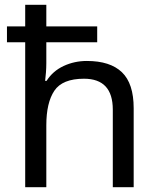

<svg xmlns="http://www.w3.org/2000/svg" viewBox="-20 -780 658 800"><path d="M173 -760V-670H385V-604H173V-517Q173 -498 171.5 -478.5Q170 -459 168 -443H174Q200 -484 245 -505Q290 -526 342 -526Q439 -526 488 -479Q537 -432 537 -329V0H450V-323Q450 -452 330 -452Q240 -452 206.5 -402Q173 -352 173 -258V0H85V-604H9V-670H85V-760Z"/></svg>

Font: Noto Sans Sogdian
Style: Regular
Weight: 400
Designer: Monotype Design Team
Foundry: Monotype Imaging Inc.
Version: Version 2.002; ttfautohint (v1.8.4.7-5d5b)